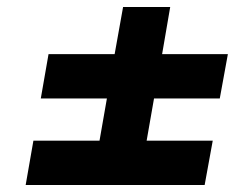

<svg xmlns="http://www.w3.org/2000/svg" viewBox="-20 -643 716 546"><path d="M464 -623 441 -489H628L605 -363H418L397 -243H585L562 -117H53L75 -243H263L284 -363H96L118 -489H306L330 -623Z"/></svg>

Font: SVN-Poppins SemiBold
Style: Italic
Weight: 600
Italic angle: -10°
Designer: Ninad Kale (Devanagari), Jonny Pinhorn (Latin)
Foundry: Indian Type Foundry
Version: Version 3.002 2017; ttfautohint (v1.8.3)